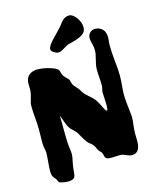

<svg xmlns="http://www.w3.org/2000/svg" viewBox="-126 -934 832 1027"><g transform="rotate(-15 290.5 -420.5)"><path d="M540 -251C537 -285 530 -328 530 -366C530 -392 536 -431 536 -470C536 -516 525 -576 525 -638C525 -655 528 -668 528 -681C528 -742 478 -744 472 -744C447 -744 431 -724 431 -703C431 -683 442 -664 442 -632C442 -600 425 -570 425 -529C425 -500 429 -470 429 -444C429 -427 423 -416 423 -406C423 -395 426 -360 426 -335C426 -318 425 -305 420 -305C410 -305 399 -345 377 -375C363 -393 342 -407 324 -427C317 -435 311 -448 303 -458C294 -469 282 -480 278 -489C272 -501 272 -512 269 -517C264 -525 249 -535 241 -548C234 -559 234 -575 228 -582C216 -597 156 -614 119 -614C78 -614 52 -593 52 -551C52 -543 53 -534 53 -526C53 -482 36 -464 36 -431C36 -389 43 -345 43 -301C43 -276 42 -251 42 -225C42 -205 49 -184 49 -171C49 -140 43 -103 43 -71C43 -41 51 -36 62 -23C67 -16 71 -3 74 -1C81 3 106 8 120 8C168 8 162 -10 167 -54C170 -83 179 -109 179 -128C179 -150 174 -167 173 -189C170 -240 172 -293 170 -344C180 -321 188 -289 201 -270C209 -257 227 -246 238 -230C248 -214 256 -197 266 -183C278 -164 281 -164 296 -152C311 -139 311 -129 321 -112C326 -104 334 -99 337 -94C348 -68 337 -55 381 -55C397 -55 414 -57 425 -57C452 -57 465 -40 488 -40C529 -40 535 -76 535 -109C535 -122 534 -135 534 -146C534 -177 541 -208 541 -236C541 -241 540 -246 540 -251ZM412 -751C414 -756 415 -762 415 -768C415 -809 379 -849 358 -849C322 -849 312 -823 294 -803C286 -794 275 -783 264 -771C252 -759 212 -721 212 -700C212 -687 237 -672 252 -672C275 -672 293 -698 326 -704C335 -707 402 -719 412 -751Z"/></g></svg>

Font: Freckle Face
Style: Regular
Weight: 400
Designer: Astigmatic (AOETI)
Foundry: Astigmatic (AOETI)
Version: Version 1.000